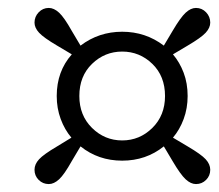

<svg xmlns="http://www.w3.org/2000/svg" viewBox="-20 -571 551 484"><path d="M180 -329Q180 -280 212 -248.5Q244 -217 288 -217Q332 -217 364 -248.5Q396 -280 396 -329Q396 -379 364 -410Q332 -441 288 -441Q244 -441 212 -410Q180 -379 180 -329ZM123 -329Q123 -391 161 -434L124 -456Q90 -476 78.5 -488.5Q67 -501 67 -514Q67 -529 77.5 -540Q88 -551 103 -551Q116 -551 129 -539Q142 -527 161 -493L183 -456Q229 -491 288 -491Q347 -491 393 -456L415 -493Q435 -527 448 -539Q461 -551 474 -551Q489 -551 499.5 -540Q510 -529 510 -514Q510 -501 498.5 -488.5Q487 -476 453 -456L416 -434Q433 -414 443 -387.5Q453 -361 453 -329Q453 -298 443 -271Q433 -244 416 -224L453 -202Q487 -182 498.5 -169.5Q510 -157 510 -143Q510 -128 499.5 -117.5Q489 -107 474 -107Q461 -107 448 -119Q435 -131 415 -165L393 -202Q348 -166 288 -166Q228 -166 183 -202L161 -165Q142 -131 129 -119Q116 -107 103 -107Q88 -107 77.5 -117.5Q67 -128 67 -143Q67 -157 78.5 -169.5Q90 -182 124 -202L160 -224Q143 -244 133 -271Q123 -298 123 -329Z"/></svg>

Font: Source Serif Pro
Style: Italic
Weight: 400
Italic angle: -12°
Designer: Frank Grießhammer
Foundry: Adobe Systems Incorporated
Version: Version 3.001;hotconv 1.0.111;makeotfexe 2.5.65597